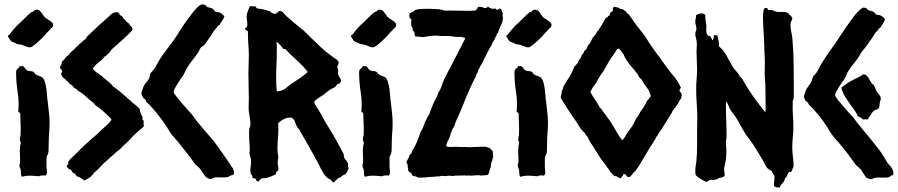

<svg xmlns="http://www.w3.org/2000/svg" viewBox="-20 -773 3952 845"><path d="M213.9 -664.1Q213.9 -655.3 208 -650.9Q202.1 -646.5 197.3 -639.6Q187.5 -630.9 180.2 -621.6Q172.9 -612.3 163.1 -603.5Q159.2 -599.6 152.3 -593.3Q145.5 -586.9 138.2 -580.6Q130.9 -574.2 123.5 -569.3Q116.2 -564.5 111.3 -564.5Q103.5 -564.5 91.3 -569.8Q79.1 -575.2 70.3 -577.1Q63.5 -578.1 58.1 -578.6Q52.7 -579.1 47.9 -584Q30.3 -587.9 25.4 -596.2Q20.5 -604.5 14.6 -613.3Q14.6 -617.2 17.6 -618.2Q20.5 -619.1 22.5 -622.1Q32.2 -634.8 39.1 -643.1Q45.9 -651.4 54.7 -660.2Q71.3 -674.8 86.4 -690.4Q101.6 -706.1 118.2 -719.7Q126 -720.7 129.9 -725.6Q133.8 -730.5 141.6 -730.5Q149.4 -730.5 154.8 -725.6Q160.2 -720.7 164.6 -714.4Q168.9 -708 173.3 -701.7Q177.7 -695.3 183.6 -692.4Q190.4 -687.5 202.1 -679.7Q213.9 -671.9 213.9 -664.1ZM80.1 -482.4Q86.9 -478.5 90.3 -472.2Q93.8 -465.8 100.6 -462.9Q106.4 -460 113.3 -460Q120.1 -460 125 -458Q128.9 -456.1 130.9 -453.1Q132.8 -450.2 134.8 -447.3Q140.6 -442.4 152.8 -438.5Q165 -434.6 168.9 -429.7Q175.8 -420.9 179.2 -407.2Q182.6 -393.6 184.6 -378.4Q186.5 -363.3 187.5 -348.1Q188.5 -333 190.4 -322.3Q192.4 -299.8 195.3 -277.8Q198.2 -255.9 198.2 -233.4Q198.2 -210.9 196.3 -187.5Q194.3 -164.1 194.3 -141.6Q194.3 -129.9 193.8 -112.3Q193.4 -94.7 185.5 -85Q184.6 -81.1 184.6 -71.3V-40Q184.6 -34.2 185.5 -28.3Q186.5 -22.5 186.5 -15.6Q186.5 -4.9 180.7 0Q177.7 -1 174.3 -1Q170.9 -1 168 -1Q157.2 -1 152.3 2.9Q141.6 2 131.8 1Q122.1 0 111.3 0Q94.7 0 75.2 4.9Q71.3 -4.9 71.8 -15.6Q72.3 -26.4 67.4 -35.2Q66.4 -38.1 65.9 -40.5Q65.4 -43 65.4 -45.9Q68.4 -57.6 68.4 -62Q68.4 -66.4 68.4 -71.3Q68.4 -85 67.4 -99.1Q66.4 -113.3 68.4 -127Q68.4 -131.8 69.8 -135.7Q71.3 -139.6 71.3 -144.5Q71.3 -149.4 69.3 -151.4Q67.4 -153.3 67.4 -156.2Q67.4 -159.2 67.9 -166Q68.4 -172.9 70.3 -174.8Q70.3 -182.6 70.8 -189.9Q71.3 -197.3 71.3 -204.1Q71.3 -219.7 70.3 -235.4Q69.3 -251 69.3 -265.6Q69.3 -272.5 68.4 -274.4Q67.4 -276.4 66.4 -277.3Q65.4 -278.3 63.5 -278.8Q61.5 -279.3 60.5 -282.2Q64.5 -325.2 57.6 -368.2Q50.8 -411.1 50.8 -455.1Q50.8 -461.9 52.7 -465.3Q54.7 -468.8 57.6 -470.7Q60.5 -472.7 63 -475.1Q65.4 -477.5 66.4 -482.4Q74.2 -480.5 80.1 -482.4Z M499 -719.7Q501 -715.8 503.4 -714.4Q505.9 -712.9 506.8 -708Q513.7 -703.1 517.6 -700.7Q521.5 -698.2 522.5 -692.4Q531.2 -685.5 532.7 -683.6Q534.2 -681.6 535.2 -678.7Q540 -674.8 544.4 -671.9Q548.8 -668.9 550.8 -663.1Q558.6 -656.2 560.5 -652.3Q562.5 -648.4 563.5 -643.6Q559.6 -636.7 547.9 -625Q536.1 -613.3 521.5 -600.1Q506.8 -586.9 493.2 -574.7Q479.5 -562.5 471.7 -555.7Q469.7 -551.8 466.8 -548.8Q463.9 -545.9 461.9 -542Q456.1 -537.1 451.2 -531.7Q446.3 -526.4 439.5 -523.4Q429.7 -509.8 412.1 -496.6Q394.5 -483.4 388.7 -470.7Q389.6 -467.8 393.1 -464.8Q396.5 -461.9 398.4 -460Q406.2 -452.1 417 -445.8Q427.7 -439.5 435.5 -431.6Q443.4 -424.8 451.2 -418.5Q459 -412.1 466.8 -405.3Q470.7 -401.4 476.6 -393.6Q486.3 -385.7 495.6 -379.4Q504.9 -373 513.7 -365.2Q532.2 -349.6 549.8 -333.5Q567.4 -317.4 586.9 -301.8L594.7 -293Q594.7 -285.2 599.1 -274.9Q603.5 -264.6 607.4 -257.8Q605.5 -248 607.9 -245.6Q610.4 -243.2 612.3 -241.2Q611.3 -222.7 613.3 -216.8Q596.7 -202.1 582.5 -189.9Q568.4 -177.7 557.6 -166Q548.8 -155.3 539.6 -147Q530.3 -138.7 519.5 -128.9Q513.7 -121.1 509.8 -118.2Q502.9 -111.3 496.1 -107.4Q484.4 -96.7 473.1 -86.9Q461.9 -77.1 451.2 -67.4Q443.4 -60.5 436.5 -54.2Q429.7 -47.9 422.9 -40Q417 -34.2 409.7 -26.4Q402.3 -18.6 394.5 -13.7Q391.6 -7.8 386.7 -3.4Q381.8 1 377.9 5.9Q371.1 9.8 365.2 13.7Q359.4 17.6 351.6 21.5Q343.8 15.6 336.4 10.7Q329.1 5.9 320.3 3.9Q314.5 -1 311.5 -5.9Q308.6 -10.7 300.8 -12.7Q298.8 -15.6 296.4 -19Q293.9 -22.5 292 -26.4Q280.3 -27.3 273.4 -41Q275.4 -46.9 278.8 -49.8Q282.2 -52.7 280.3 -60.5Q286.1 -70.3 294.4 -77.6Q302.7 -85 310.5 -92.8Q319.3 -100.6 326.7 -108.9Q334 -117.2 342.8 -125Q347.7 -129.9 352.5 -134.3Q357.4 -138.7 363.3 -143.6Q374 -154.3 385.3 -163.6Q396.5 -172.9 408.2 -183.6Q423.8 -199.2 440.4 -213.4Q457 -227.5 470.7 -245.1Q469.7 -249 467.8 -250.5Q465.8 -252 464.8 -254.9Q449.2 -269.5 434.1 -283.7Q418.9 -297.9 401.4 -308.6Q395.5 -314.5 393.6 -318.4Q376 -331.1 359.9 -346.7Q343.8 -362.3 324.2 -373Q320.3 -377.9 314.9 -381.3Q309.6 -384.8 304.7 -387.7Q301.8 -392.6 298.3 -396Q294.9 -399.4 290 -401.4Q282.2 -408.2 279.8 -412.6Q277.3 -417 271.5 -418Q269.5 -422.9 265.1 -425.8Q260.7 -428.7 255.9 -432.6Q253.9 -438.5 250 -442.4Q249 -450.2 251 -453.6Q252.9 -457 253.9 -459Q252.9 -464.8 248.5 -467.8Q244.1 -470.7 244.1 -477.5Q244.1 -481.4 246.6 -482.9Q249 -484.4 250 -487.3L252.9 -502Q260.7 -507.8 266.1 -516.1Q271.5 -524.4 280.3 -529.3Q290 -543.9 304.7 -553.7Q309.6 -561.5 316.9 -566.4Q324.2 -571.3 329.1 -579.1Q336.9 -584 342.3 -589.8Q347.7 -595.7 355.5 -600.6Q357.4 -604.5 359.9 -606.9Q362.3 -609.4 363.3 -612.3Q389.6 -637.7 409.7 -656.2Q429.7 -674.8 451.2 -693.4Q457 -698.2 462.9 -704.1Q468.8 -710 475.6 -714.8Q477.5 -716.8 480.5 -716.8Q483.4 -716.8 486.3 -718.8Q498 -718.8 499 -719.7Z M827.1 -266.6Q829.1 -261.7 841.8 -245.6Q854.5 -229.5 870.6 -210.4Q886.7 -191.4 902.3 -173.8Q918 -156.2 923.8 -148.4Q942.4 -121.1 961.9 -94.7Q981.4 -68.4 999 -40Q1003.9 -35.2 1006.8 -27.8Q1009.8 -20.5 1009.8 -12.7Q1009.8 -3.9 1005.4 -3.4Q1001 -2.9 996.1 -1Q986.3 5.9 978.5 6.8Q970.7 7.8 965.8 7.8Q955.1 7.8 942.4 7.3Q929.7 6.8 920.9 8.8Q918 9.8 914.1 12.2Q910.2 14.6 908.2 14.6Q900.4 14.6 897 12.2Q893.6 9.8 887.7 7.8Q879.9 -1 873.5 -10.7Q867.2 -20.5 860.4 -30.3Q854.5 -37.1 847.7 -42.5Q840.8 -47.9 835 -55.7Q819.3 -78.1 803.2 -98.6Q787.1 -119.1 770.5 -139.6Q762.7 -150.4 753.4 -160.2Q744.1 -169.9 736.3 -179.7Q728.5 -190.4 721.7 -202.1Q714.8 -213.9 707 -224.6Q701.2 -234.4 690.4 -248.5Q679.7 -262.7 668 -277.3Q656.2 -292 644 -305.2Q631.8 -318.4 623 -325.2Q623 -332 619.1 -335Q615.2 -337.9 610.4 -341.8Q608.4 -346.7 605.5 -351.1Q602.5 -355.5 602.5 -361.3Q602.5 -365.2 603.5 -368.2Q604.5 -371.1 605.5 -374Q607.4 -377.9 607.9 -381.3Q608.4 -384.8 610.4 -388.7Q615.2 -401.4 624.5 -411.1Q633.8 -420.9 638.7 -433.6Q639.6 -437.5 639.6 -440.9Q639.6 -444.3 641.6 -448.2Q644.5 -454.1 650.4 -460Q656.2 -465.8 661.1 -472.7Q666 -481.4 670.9 -490.2Q675.8 -499 680.7 -507.8Q694.3 -530.3 710.9 -551.3Q727.5 -572.3 742.2 -592.8Q755.9 -612.3 767.6 -631.3Q779.3 -650.4 793 -669.9Q799.8 -679.7 808.6 -691.9Q817.4 -704.1 826.7 -715.8Q835.9 -727.5 845.7 -737.8Q855.5 -748 865.2 -752.9Q881.8 -754.9 886.7 -747.6Q891.6 -740.2 900.4 -740.2Q914.1 -737.3 918.9 -731.4Q923.8 -725.6 928.7 -720.7Q941.4 -720.7 950.2 -715.8Q959 -710.9 967.8 -701.2Q963.9 -690.4 957.5 -681.6Q951.2 -672.9 946.3 -663.1Q938.5 -660.2 935.1 -653.3Q931.6 -646.5 924.8 -641.6Q914.1 -625 903.3 -608.9Q892.6 -592.8 881.8 -578.1Q877 -572.3 870.6 -568.8Q864.3 -565.4 860.4 -558.6Q858.4 -555.7 857.4 -552.2Q856.4 -548.8 854.5 -545.9Q842.8 -527.3 828.1 -509.8Q813.5 -492.2 802.7 -472.7Q797.9 -465.8 794.9 -458.5Q792 -451.2 788.1 -444.3Q784.2 -438.5 776.9 -427.7Q769.5 -417 762.2 -405.8Q754.9 -394.5 749.5 -384.3Q744.1 -374 744.1 -367.2Q745.1 -362.3 756.8 -347.7Q768.6 -333 782.7 -316.4Q796.9 -299.8 810.1 -285.2Q823.2 -270.5 827.1 -266.6Z M1493.2 -93.8Q1492.2 -79.1 1499.5 -71.8Q1506.8 -64.5 1511.7 -53.7Q1509.8 -40 1514.6 -32.2Q1511.7 -26.4 1508.8 -19Q1505.9 -11.7 1500 -6.8Q1484.4 0 1481.4 4.9Q1478.5 9.8 1469.7 9.8Q1464.8 14.6 1459 20Q1453.1 25.4 1448.2 30.3Q1443.4 28.3 1441.4 25.4Q1439.5 22.5 1435.5 17.6Q1425.8 14.6 1418 7.3Q1410.2 0 1404.3 -9.3Q1398.4 -18.6 1393.1 -28.8Q1387.7 -39.1 1383.8 -47.9Q1370.1 -73.2 1356 -99.1Q1341.8 -125 1327.1 -150.4Q1319.3 -163.1 1312 -176.3Q1304.7 -189.5 1296.9 -203.1Q1294.9 -205.1 1293 -207.5Q1291 -210 1289.1 -212.9Q1282.2 -222.7 1278.8 -234.9Q1275.4 -247.1 1264.6 -254.9Q1246.1 -256.8 1231 -249.5Q1215.8 -242.2 1204.1 -230.5Q1205.1 -223.6 1205.1 -217.8Q1205.1 -211.9 1205.1 -206.1Q1205.1 -183.6 1203.1 -163.1Q1201.2 -142.6 1201.2 -120.1Q1201.2 -110.4 1202.1 -100.1Q1203.1 -89.8 1205.1 -80.1Q1202.1 -69.3 1202.1 -56.6Q1202.1 -49.8 1203.6 -43.9Q1205.1 -38.1 1205.1 -31.2Q1205.1 -21.5 1198.7 -18.1Q1192.4 -14.6 1194.3 -5.9Q1182.6 -1 1171.9 3.9Q1161.1 8.8 1149.4 10.7Q1144.5 11.7 1139.6 11.2Q1134.8 10.7 1130.9 12.7Q1126 14.6 1123 20Q1120.1 25.4 1115.2 25.4Q1109.4 25.4 1108.4 21Q1107.4 16.6 1104.5 13.7Q1099.6 11.7 1096.7 11.7Q1093.8 11.7 1090.8 8.8Q1091.8 0 1086.9 -4.4Q1082 -8.8 1082 -22.5Q1082 -33.2 1083.5 -43Q1085 -52.7 1085 -63.5Q1085 -72.3 1082.5 -79.6Q1080.1 -86.9 1078.1 -95.7Q1077.1 -99.6 1078.1 -103.5Q1079.1 -107.4 1079.1 -111.3Q1079.1 -128.9 1077.6 -147Q1076.2 -165 1076.2 -182.6Q1076.2 -189.5 1076.2 -195.3Q1076.2 -201.2 1077.1 -207Q1079.1 -212.9 1080.6 -216.8Q1082 -220.7 1082 -226.6Q1082 -245.1 1078.1 -263.2Q1074.2 -281.2 1074.2 -298.8Q1074.2 -308.6 1074.7 -318.8Q1075.2 -329.1 1075.2 -338.9Q1075.2 -367.2 1074.2 -394.5Q1073.2 -421.9 1073.2 -449.2Q1073.2 -468.8 1074.2 -487.8Q1075.2 -506.8 1075.2 -526.4Q1075.2 -550.8 1073.2 -574.7Q1071.3 -598.6 1071.3 -624Q1071.3 -632.8 1070.3 -635.7Q1069.3 -638.7 1067.4 -639.2Q1065.4 -639.6 1063 -640.1Q1060.5 -640.6 1058.6 -643.6Q1058.6 -649.4 1063.5 -651.9Q1068.4 -654.3 1068.4 -668Q1068.4 -675.8 1066.9 -683.6Q1065.4 -691.4 1065.4 -699.2Q1065.4 -710.9 1070.3 -722.7Q1075.2 -734.4 1079.1 -745.1Q1090.8 -746.1 1095.2 -745.1Q1099.6 -744.1 1104.5 -746.1Q1107.4 -735.4 1117.2 -734.9Q1127 -734.4 1134.8 -732.4Q1143.6 -731.4 1151.9 -728Q1160.2 -724.6 1168 -724.6Q1169.9 -718.8 1176.3 -716.3Q1182.6 -713.9 1189.5 -711.9Q1197.3 -712.9 1201.7 -718.8Q1206.1 -724.6 1213.9 -724.6Q1219.7 -724.6 1227.5 -716.3Q1235.4 -708 1239.3 -703.1Q1243.2 -700.2 1253.9 -690.4Q1264.6 -680.7 1277.3 -670.4Q1290 -660.2 1300.8 -650.9Q1311.5 -641.6 1314.5 -640.6Q1354.5 -600.6 1389.2 -567.9Q1423.8 -535.2 1464.8 -508.8Q1465.8 -505.9 1467.3 -503.9Q1468.8 -502 1470.7 -499Q1470.7 -491.2 1467.8 -487.3Q1464.8 -483.4 1464.8 -477.5Q1464.8 -474.6 1466.3 -471.7Q1467.8 -468.8 1467.8 -465.8Q1468.8 -461.9 1468.3 -458.5Q1467.8 -455.1 1467.8 -451.2Q1467.8 -441.4 1474.1 -433.6Q1480.5 -425.8 1480.5 -416Q1478.5 -407.2 1472.7 -405.3Q1466.8 -403.3 1462.9 -400.4Q1460.9 -398.4 1459.5 -395.5Q1458 -392.6 1456.1 -390.6Q1434.6 -380.9 1424.8 -372.6Q1415 -364.3 1404.3 -356.4Q1401.4 -354.5 1394.5 -350.1Q1387.7 -345.7 1380.9 -341.3Q1374 -336.9 1368.7 -332Q1363.3 -327.1 1363.3 -324.2Q1363.3 -317.4 1371.6 -305.2Q1379.9 -293 1383.8 -286.1Q1394.5 -268.6 1403.3 -251.5Q1412.1 -234.4 1422.9 -217.8Q1442.4 -187.5 1459.5 -156.2Q1476.6 -125 1493.2 -93.8ZM1334 -457Q1311.5 -485.4 1285.6 -508.3Q1259.8 -531.2 1236.3 -556.6L1225.6 -558.6Q1219.7 -568.4 1212.4 -575.7Q1205.1 -583 1197.3 -590.8Q1198.2 -580.1 1198.2 -570.3Q1198.2 -560.5 1198.2 -549.8Q1198.2 -518.6 1196.8 -488.8Q1195.3 -459 1195.3 -428.7Q1195.3 -398.4 1198.2 -371.1Q1218.8 -371.1 1235.4 -382.8Q1242.2 -387.7 1248 -393.1Q1253.9 -398.4 1260.7 -403.3Q1268.6 -408.2 1278.8 -415Q1289.1 -421.9 1299.3 -428.7Q1309.6 -435.5 1318.8 -442.9Q1328.1 -450.2 1334 -457Z M1723.6 -664.1Q1723.6 -655.3 1717.8 -650.9Q1711.9 -646.5 1707 -639.6Q1697.3 -630.9 1689.9 -621.6Q1682.6 -612.3 1672.9 -603.5Q1668.9 -599.6 1662.1 -593.3Q1655.3 -586.9 1647.9 -580.6Q1640.6 -574.2 1633.3 -569.3Q1626 -564.5 1621.1 -564.5Q1613.3 -564.5 1601.1 -569.8Q1588.9 -575.2 1580.1 -577.1Q1573.2 -578.1 1567.9 -578.6Q1562.5 -579.1 1557.6 -584Q1540 -587.9 1535.2 -596.2Q1530.3 -604.5 1524.4 -613.3Q1524.4 -617.2 1527.3 -618.2Q1530.3 -619.1 1532.2 -622.1Q1542 -634.8 1548.8 -643.1Q1555.7 -651.4 1564.5 -660.2Q1581.1 -674.8 1596.2 -690.4Q1611.3 -706.1 1627.9 -719.7Q1635.7 -720.7 1639.6 -725.6Q1643.6 -730.5 1651.4 -730.5Q1659.2 -730.5 1664.6 -725.6Q1669.9 -720.7 1674.3 -714.4Q1678.7 -708 1683.1 -701.7Q1687.5 -695.3 1693.4 -692.4Q1700.2 -687.5 1711.9 -679.7Q1723.6 -671.9 1723.6 -664.1ZM1589.8 -482.4Q1596.7 -478.5 1600.1 -472.2Q1603.5 -465.8 1610.4 -462.9Q1616.2 -460 1623 -460Q1629.9 -460 1634.8 -458Q1638.7 -456.1 1640.6 -453.1Q1642.6 -450.2 1644.5 -447.3Q1650.4 -442.4 1662.6 -438.5Q1674.8 -434.6 1678.7 -429.7Q1685.5 -420.9 1689 -407.2Q1692.4 -393.6 1694.3 -378.4Q1696.3 -363.3 1697.3 -348.1Q1698.2 -333 1700.2 -322.3Q1702.1 -299.8 1705.1 -277.8Q1708 -255.9 1708 -233.4Q1708 -210.9 1706.1 -187.5Q1704.1 -164.1 1704.1 -141.6Q1704.1 -129.9 1703.6 -112.3Q1703.1 -94.7 1695.3 -85Q1694.3 -81.1 1694.3 -71.3V-40Q1694.3 -34.2 1695.3 -28.3Q1696.3 -22.5 1696.3 -15.6Q1696.3 -4.9 1690.4 0Q1687.5 -1 1684.1 -1Q1680.7 -1 1677.7 -1Q1667 -1 1662.1 2.9Q1651.4 2 1641.6 1Q1631.8 0 1621.1 0Q1604.5 0 1585 4.9Q1581.1 -4.9 1581.5 -15.6Q1582 -26.4 1577.1 -35.2Q1576.2 -38.1 1575.7 -40.5Q1575.2 -43 1575.2 -45.9Q1578.1 -57.6 1578.1 -62Q1578.1 -66.4 1578.1 -71.3Q1578.1 -85 1577.1 -99.1Q1576.2 -113.3 1578.1 -127Q1578.1 -131.8 1579.6 -135.7Q1581.1 -139.6 1581.1 -144.5Q1581.1 -149.4 1579.1 -151.4Q1577.1 -153.3 1577.1 -156.2Q1577.1 -159.2 1577.6 -166Q1578.1 -172.9 1580.1 -174.8Q1580.1 -182.6 1580.6 -189.9Q1581.1 -197.3 1581.1 -204.1Q1581.1 -219.7 1580.1 -235.4Q1579.1 -251 1579.1 -265.6Q1579.1 -272.5 1578.1 -274.4Q1577.1 -276.4 1576.2 -277.3Q1575.2 -278.3 1573.2 -278.8Q1571.3 -279.3 1570.3 -282.2Q1574.2 -325.2 1567.4 -368.2Q1560.5 -411.1 1560.5 -455.1Q1560.5 -461.9 1562.5 -465.3Q1564.5 -468.8 1567.4 -470.7Q1570.3 -472.7 1572.8 -475.1Q1575.2 -477.5 1576.2 -482.4Q1584 -480.5 1589.8 -482.4Z M2127 -745.1Q2127.9 -742.2 2136.2 -738.3Q2144.5 -734.4 2146.5 -734.4Q2160.2 -736.3 2162.6 -733.9Q2165 -731.4 2168 -728.5Q2171.9 -730.5 2174.3 -732.9Q2176.8 -735.4 2181.6 -735.4Q2186.5 -732.4 2188 -727.1Q2189.5 -721.7 2192.4 -716.8Q2191.4 -704.1 2192.4 -700.7Q2193.4 -697.3 2193.4 -693.4Q2193.4 -678.7 2184.6 -661.6Q2175.8 -644.5 2171.9 -629.9Q2167 -625 2165.5 -619.1Q2164.1 -613.3 2160.2 -608.4Q2157.2 -598.6 2151.4 -591.3Q2145.5 -584 2143.6 -574.2Q2142.6 -573.2 2139.2 -567.4Q2135.7 -561.5 2131.8 -554.7Q2127.9 -547.9 2124.5 -541Q2121.1 -534.2 2120.1 -532.2Q2117.2 -527.3 2115.7 -522.9Q2114.3 -518.6 2111.3 -514.6Q2109.4 -508.8 2105 -500.5Q2100.6 -492.2 2095.2 -483.4Q2089.8 -474.6 2085.9 -466.3Q2082 -458 2082 -454.1Q2075.2 -446.3 2074.2 -436.5Q2047.9 -386.7 2027.3 -334.5Q2006.8 -282.2 1983.4 -231.4Q1981.4 -222.7 1981 -220.7Q1980.5 -218.8 1978.5 -217.8Q1975.6 -210.9 1971.7 -204.6Q1967.8 -198.2 1965.8 -191.4Q1961.9 -180.7 1959.5 -171.4Q1957 -162.1 1950.2 -152.3Q1949.2 -146.5 1946.3 -141.1Q1943.4 -135.7 1944.3 -129.9Q1947.3 -127 1953.6 -126.5Q1960 -126 1963.9 -126Q1969.7 -126 1975.6 -126.5Q1981.4 -127 1987.3 -127Q1993.2 -127 1998 -126.5Q2002.9 -126 2007.8 -126H2032.2Q2036.1 -126 2039.6 -125.5Q2043 -125 2045.9 -125Q2056.6 -125 2068.8 -126Q2081.1 -127 2092.8 -127Q2099.6 -127 2107.4 -127.4Q2115.2 -127.9 2123 -126Q2126 -125 2127.4 -123Q2128.9 -121.1 2133.8 -123Q2142.6 -114.3 2144.5 -112.3Q2146.5 -110.4 2148.4 -108.4Q2148.4 -104.5 2148.9 -102.1Q2149.4 -99.6 2149.4 -96.7Q2149.4 -85.9 2151.4 -82Q2145.5 -73.2 2147.5 -69.3L2142.6 -58.6Q2142.6 -53.7 2140.6 -48.3Q2138.7 -43 2140.6 -38.1Q2135.7 -30.3 2134.3 -21Q2132.8 -11.7 2127.9 -3.9Q2120.1 -1 2112.3 -1.5Q2104.5 -2 2096.7 0Q2091.8 -2 2083 -2Q2075.2 -2 2067.9 -1Q2060.5 0 2052.7 0Q2049.8 0 2046.9 -0.5Q2043.9 -1 2041 -1Q2030.3 1 2029.8 0Q2029.3 -1 2027.3 -1Q2016.6 -1 2005.9 -0.5Q1995.1 0 1984.4 0Q1980.5 0 1977.5 1Q1974.6 2 1971.7 2Q1968.8 2 1965.8 1Q1962.9 0 1960 0Q1955.1 0 1949.2 1Q1943.4 2 1937.5 2Q1934.6 2 1931.6 1.5Q1928.7 1 1925.8 1Q1920.9 1 1916 2.9Q1911.1 4.9 1905.3 2.9L1891.6 4.9Q1876 4.9 1860.8 6.8Q1845.7 8.8 1830.1 8.8Q1821.3 8.8 1818.4 7.8Q1813.5 3.9 1806.6 2.9Q1799.8 2 1793.9 -1Q1793 -8.8 1787.1 -12.7Q1781.2 -16.6 1776.4 -21.5Q1777.3 -33.2 1774.4 -36.1Q1775.4 -51.8 1768.6 -56.6Q1769.5 -65.4 1775.4 -73.2Q1781.2 -81.1 1782.2 -89.8Q1790 -97.7 1792 -101.6Q1793.9 -105.5 1793.9 -110.4Q1799.8 -117.2 1805.2 -127.4Q1810.5 -137.7 1815.4 -149.4Q1820.3 -161.1 1824.2 -172.4Q1828.1 -183.6 1831.1 -192.4Q1838.9 -203.1 1842.8 -214.8Q1846.7 -226.6 1851.6 -238.3Q1859.4 -252 1861.8 -258.3Q1864.3 -264.6 1869.1 -269.5Q1870.1 -273.4 1874.5 -284.7Q1878.9 -295.9 1883.8 -308.6Q1888.7 -321.3 1894 -331.5Q1899.4 -341.8 1901.4 -344.7Q1902.3 -349.6 1905.3 -354.5Q1908.2 -359.4 1908.2 -364.3Q1918 -377 1923.8 -395.5Q1929.7 -414.1 1936.5 -427.7Q1943.4 -442.4 1951.2 -456.5Q1959 -470.7 1966.8 -485.4Q1997.1 -543.9 2027.3 -603.5Q2025.4 -608.4 2019 -608.4Q2012.7 -608.4 2008.8 -611.3Q2001 -609.4 1994.1 -610.4Q1987.3 -611.3 1979.5 -611.3Q1960.9 -615.2 1948.7 -614.7Q1936.5 -614.3 1924.8 -614.3Q1918.9 -614.3 1912.6 -615.2Q1906.2 -616.2 1900.4 -616.2Q1885.7 -616.2 1870.6 -614.3Q1855.5 -612.3 1841.8 -609.4Q1833 -611.3 1823.7 -611.3Q1814.5 -611.3 1806.6 -613.3Q1802.7 -627.9 1804.7 -629.9Q1802.7 -632.8 1800.3 -635.3Q1797.9 -637.7 1795.9 -640.6Q1796.9 -649.4 1794.4 -651.9Q1792 -654.3 1790 -659.2Q1790 -666 1789.6 -672.4Q1789.1 -678.7 1791 -685.5Q1789.1 -689.5 1786.1 -691.9Q1783.2 -694.3 1781.2 -697.3Q1782.2 -702.1 1781.7 -705.6Q1781.2 -709 1782.2 -712.9Q1788.1 -717.8 1794.9 -720.2Q1801.8 -722.7 1805.7 -728.5Q1818.4 -732.4 1831.5 -733.4Q1844.7 -734.4 1857.4 -734.4Q1871.1 -734.4 1883.3 -733.9Q1895.5 -733.4 1907.2 -732.4Q1916 -732.4 1923.3 -730Q1930.7 -727.5 1938.5 -726.6Q1943.4 -725.6 1948.2 -726.1Q1953.1 -726.6 1958 -726.6Q1974.6 -726.6 1991.7 -726.1Q2008.8 -725.6 2025.4 -725.6Q2039.1 -725.6 2050.8 -725.6Q2062.5 -725.6 2074.2 -727.5Q2078.1 -731.4 2080.1 -735.4Q2082 -739.3 2084 -743.2Q2092.8 -743.2 2095.7 -742.7Q2098.6 -742.2 2100.6 -742.2L2112.3 -737.3Q2116.2 -737.3 2121.1 -738.8Q2126 -740.2 2127 -745.1Z M2407.2 -664.1Q2407.2 -655.3 2401.4 -650.9Q2395.5 -646.5 2390.6 -639.6Q2380.9 -630.9 2373.5 -621.6Q2366.2 -612.3 2356.4 -603.5Q2352.5 -599.6 2345.7 -593.3Q2338.9 -586.9 2331.5 -580.6Q2324.2 -574.2 2316.9 -569.3Q2309.6 -564.5 2304.7 -564.5Q2296.9 -564.5 2284.7 -569.8Q2272.5 -575.2 2263.7 -577.1Q2256.8 -578.1 2251.5 -578.6Q2246.1 -579.1 2241.2 -584Q2223.6 -587.9 2218.8 -596.2Q2213.9 -604.5 2208 -613.3Q2208 -617.2 2210.9 -618.2Q2213.9 -619.1 2215.8 -622.1Q2225.6 -634.8 2232.4 -643.1Q2239.3 -651.4 2248 -660.2Q2264.6 -674.8 2279.8 -690.4Q2294.9 -706.1 2311.5 -719.7Q2319.3 -720.7 2323.2 -725.6Q2327.1 -730.5 2335 -730.5Q2342.8 -730.5 2348.1 -725.6Q2353.5 -720.7 2357.9 -714.4Q2362.3 -708 2366.7 -701.7Q2371.1 -695.3 2377 -692.4Q2383.8 -687.5 2395.5 -679.7Q2407.2 -671.9 2407.2 -664.1ZM2273.4 -482.4Q2280.3 -478.5 2283.7 -472.2Q2287.1 -465.8 2293.9 -462.9Q2299.8 -460 2306.6 -460Q2313.5 -460 2318.4 -458Q2322.3 -456.1 2324.2 -453.1Q2326.2 -450.2 2328.1 -447.3Q2334 -442.4 2346.2 -438.5Q2358.4 -434.6 2362.3 -429.7Q2369.1 -420.9 2372.6 -407.2Q2376 -393.6 2377.9 -378.4Q2379.9 -363.3 2380.9 -348.1Q2381.8 -333 2383.8 -322.3Q2385.7 -299.8 2388.7 -277.8Q2391.6 -255.9 2391.6 -233.4Q2391.6 -210.9 2389.6 -187.5Q2387.7 -164.1 2387.7 -141.6Q2387.7 -129.9 2387.2 -112.3Q2386.7 -94.7 2378.9 -85Q2377.9 -81.1 2377.9 -71.3V-40Q2377.9 -34.2 2378.9 -28.3Q2379.9 -22.5 2379.9 -15.6Q2379.9 -4.9 2374 0Q2371.1 -1 2367.7 -1Q2364.3 -1 2361.3 -1Q2350.6 -1 2345.7 2.9Q2335 2 2325.2 1Q2315.4 0 2304.7 0Q2288.1 0 2268.6 4.9Q2264.6 -4.9 2265.1 -15.6Q2265.6 -26.4 2260.7 -35.2Q2259.8 -38.1 2259.3 -40.5Q2258.8 -43 2258.8 -45.9Q2261.7 -57.6 2261.7 -62Q2261.7 -66.4 2261.7 -71.3Q2261.7 -85 2260.7 -99.1Q2259.8 -113.3 2261.7 -127Q2261.7 -131.8 2263.2 -135.7Q2264.6 -139.6 2264.6 -144.5Q2264.6 -149.4 2262.7 -151.4Q2260.7 -153.3 2260.7 -156.2Q2260.7 -159.2 2261.2 -166Q2261.7 -172.9 2263.7 -174.8Q2263.7 -182.6 2264.2 -189.9Q2264.6 -197.3 2264.6 -204.1Q2264.6 -219.7 2263.7 -235.4Q2262.7 -251 2262.7 -265.6Q2262.7 -272.5 2261.7 -274.4Q2260.7 -276.4 2259.8 -277.3Q2258.8 -278.3 2256.8 -278.8Q2254.9 -279.3 2253.9 -282.2Q2257.8 -325.2 2251 -368.2Q2244.1 -411.1 2244.1 -455.1Q2244.1 -461.9 2246.1 -465.3Q2248 -468.8 2251 -470.7Q2253.9 -472.7 2256.3 -475.1Q2258.8 -477.5 2259.8 -482.4Q2267.6 -480.5 2273.4 -482.4Z M2976.6 -387.7Q2974.6 -383.8 2972.7 -380.4Q2970.7 -377 2969.7 -373Q2973.6 -369.1 2977.1 -364.7Q2980.5 -360.4 2980.5 -355.5Q2980.5 -351.6 2979 -348.1Q2977.5 -344.7 2978.5 -341.8Q2974.6 -335 2970.2 -329.1Q2965.8 -323.2 2963.9 -316.4Q2960 -312.5 2957.5 -308.6Q2955.1 -304.7 2953.1 -300.8Q2948.2 -298.8 2946.8 -294.4Q2945.3 -290 2941.4 -287.1Q2940.4 -283.2 2931.6 -268.6Q2922.9 -253.9 2912.1 -237.3Q2901.4 -220.7 2891.6 -205.1Q2881.8 -189.5 2877.9 -184.6Q2876 -179.7 2873.5 -176.8Q2871.1 -173.8 2868.2 -169.9Q2866.2 -167 2865.2 -163.6Q2864.3 -160.2 2862.3 -158.2Q2860.4 -154.3 2857.9 -151.4Q2855.5 -148.4 2853.5 -143.6Q2843.8 -130.9 2834 -113.3Q2824.2 -95.7 2815.4 -82Q2810.5 -74.2 2806.2 -66.4Q2801.8 -58.6 2796.9 -50.8Q2792 -43 2787.1 -36.1Q2782.2 -29.3 2777.3 -21.5Q2769.5 -15.6 2763.7 -7.3Q2757.8 1 2750 6.8Q2737.3 6.8 2734.4 -4.9Q2721.7 -7.8 2721.7 -4.9Q2721.7 -2 2721.7 0Q2717.8 2 2716.3 5.9Q2714.8 9.8 2710.9 11.7Q2703.1 9.8 2697.8 5.4Q2692.4 1 2682.6 2Q2678.7 -3.9 2673.8 -8.3Q2668.9 -12.7 2665 -17.6Q2663.1 -23.4 2659.7 -27.3Q2656.2 -31.2 2653.3 -35.2Q2650.4 -40 2647.5 -43.9Q2644.5 -47.9 2641.6 -51.8Q2634.8 -60.5 2628.4 -68.8Q2622.1 -77.1 2617.2 -85.9Q2609.4 -97.7 2602.1 -109.9Q2594.7 -122.1 2586.9 -133.8Q2583 -139.6 2579.1 -145.5Q2575.2 -151.4 2572.3 -157.2Q2570.3 -162.1 2566.9 -168.9Q2563.5 -175.8 2558.6 -177.7Q2556.6 -185.5 2551.8 -189.5Q2546.9 -193.4 2542 -199.2Q2535.2 -207 2529.3 -216.3Q2523.4 -225.6 2517.6 -235.4Q2498 -262.7 2481 -289.1Q2463.9 -315.4 2447.3 -343.8Q2452.1 -359.4 2452.1 -367.2Q2452.1 -375 2457 -379.9Q2457 -383.8 2459 -391.6Q2471.7 -413.1 2483.4 -430.7Q2494.1 -447.3 2498.5 -458Q2502.9 -468.8 2507.8 -480.5Q2512.7 -483.4 2515.6 -487.8Q2518.6 -492.2 2523.4 -496.1Q2525.4 -506.8 2532.2 -514.2Q2539.1 -521.5 2541 -532.2Q2549.8 -539.1 2550.8 -547.9Q2563.5 -556.6 2566.4 -571.3Q2574.2 -579.1 2579.6 -588.9Q2585 -598.6 2589.8 -609.4Q2601.6 -619.1 2608.4 -634.8Q2614.3 -638.7 2617.2 -645.5Q2620.1 -652.3 2625 -657.2Q2632.8 -669.9 2637.2 -678.2Q2641.6 -686.5 2646.5 -695.3Q2653.3 -695.3 2655.3 -700.2Q2657.2 -705.1 2663.1 -704.1Q2663.1 -712.9 2668 -719.7Q2669.9 -720.7 2673.8 -722.2Q2677.7 -723.6 2677.7 -725.6Q2675.8 -737.3 2678.7 -739.3Q2681.6 -741.2 2683.6 -743.2Q2694.3 -741.2 2698.2 -740.2Q2702.1 -739.3 2710.9 -733.4Q2720.7 -733.4 2724.6 -729.5Q2728.5 -725.6 2733.4 -723.6Q2737.3 -719.7 2739.7 -715.8Q2742.2 -711.9 2747.1 -710Q2754.9 -699.2 2763.7 -686.5Q2772.5 -673.8 2780.3 -663.1Q2791 -648.4 2802.2 -635.3Q2813.5 -622.1 2823.2 -606.4Q2826.2 -601.6 2834 -589.4Q2841.8 -577.1 2851.6 -563.5Q2861.3 -549.8 2869.1 -538.6Q2877 -527.3 2879.9 -525.4Q2882.8 -520.5 2892.6 -506.8Q2902.3 -493.2 2913.6 -478Q2924.8 -462.9 2935.5 -449.2Q2946.3 -435.5 2950.2 -431.6Q2960.9 -417 2966.3 -407.7Q2971.7 -398.4 2976.6 -387.7ZM2752.9 -204.1Q2763.7 -218.8 2769.5 -230.5Q2775.4 -242.2 2781.2 -253.9Q2791 -265.6 2793 -270.5Q2794.9 -275.4 2797.9 -280.3Q2805.7 -292 2814 -303.7Q2822.3 -315.4 2827.1 -329.1Q2833 -333 2835.9 -338.9Q2838.9 -344.7 2844.7 -349.6Q2838.9 -370.1 2831.1 -381.3Q2823.2 -392.6 2815.4 -403.3Q2812.5 -408.2 2809.6 -413.1Q2806.6 -418 2803.7 -422.9Q2799.8 -425.8 2797.4 -428.7Q2794.9 -431.6 2792 -434.6Q2790 -439.5 2786.1 -447.3Q2782.2 -452.1 2778.3 -456.1Q2774.4 -460 2771.5 -465.8Q2767.6 -469.7 2761.7 -476.6Q2755.9 -483.4 2749.5 -491.7Q2743.2 -500 2738.3 -507.3Q2733.4 -514.6 2730.5 -519.5Q2728.5 -524.4 2727.1 -527.8Q2725.6 -531.2 2723.6 -535.2Q2718.8 -542 2713.9 -547.4Q2709 -552.7 2704.1 -559.6Q2701.2 -557.6 2698.7 -557.1Q2696.3 -556.6 2694.3 -554.7Q2687.5 -542 2679.2 -531.2Q2670.9 -520.5 2663.1 -507.8Q2656.2 -496.1 2649.4 -483.9Q2642.6 -471.7 2635.7 -460Q2630.9 -453.1 2626.5 -446.8Q2622.1 -440.4 2617.2 -432.6Q2612.3 -425.8 2608.9 -418.5Q2605.5 -411.1 2600.6 -404.3Q2592.8 -394.5 2587.9 -386.7Q2583 -378.9 2578.1 -368.2Q2581.1 -362.3 2587.4 -352.1Q2593.8 -341.8 2600.6 -331.5Q2607.4 -321.3 2612.8 -312.5Q2618.2 -303.7 2619.1 -300.8Q2627 -293.9 2631.8 -285.6Q2636.7 -277.3 2644.5 -269.5Q2648.4 -261.7 2653.3 -255.9Q2658.2 -250 2663.1 -243.2Q2668 -236.3 2675.8 -223.1Q2683.6 -210 2691.4 -196.3Q2699.2 -182.6 2707 -170.9Q2714.8 -159.2 2719.7 -156.2Q2729.5 -167 2735.8 -180.2Q2742.2 -193.4 2752.9 -204.1Z M3360.4 -728.5Q3376 -730.5 3384.3 -726.1Q3392.6 -721.7 3401.4 -720.7Q3406.2 -719.7 3411.6 -720.2Q3417 -720.7 3422.9 -720.7Q3435.5 -720.7 3442.9 -717.8Q3450.2 -714.8 3458 -705.1Q3460 -703.1 3463.4 -699.7Q3466.8 -696.3 3466.8 -693.4Q3466.8 -685.5 3462.9 -679.7Q3459 -673.8 3459 -663.1Q3459 -646.5 3462.9 -630.4Q3466.8 -614.3 3467.8 -597.7Q3472.7 -537.1 3473.1 -476.1Q3473.6 -415 3473.6 -355.5Q3473.6 -347.7 3473.1 -341.3Q3472.7 -335 3468.8 -330.1V-317.4Q3467.8 -292 3469.7 -266.1Q3471.7 -240.2 3471.7 -214.8Q3471.7 -192.4 3469.2 -169.9Q3466.8 -147.5 3466.8 -124Q3466.8 -102.5 3469.7 -82Q3472.7 -61.5 3472.7 -40Q3467.8 -31.2 3466.8 -26.4Q3465.8 -21.5 3462.9 -17.6Q3460 -15.6 3456.5 -16.6Q3453.1 -17.6 3451.2 -14.6Q3446.3 -8.8 3444.3 -1Q3442.4 6.8 3434.6 11.7Q3432.6 25.4 3424.3 32.7Q3416 40 3412.1 51.8Q3400.4 52.7 3396 50.8Q3391.6 48.8 3386.7 46.9Q3385.7 30.3 3387.2 22.9Q3388.7 15.6 3388.7 7.8Q3388.7 -2 3383.8 -6.8Q3378.9 -11.7 3377 -19.5Q3366.2 -26.4 3362.3 -28.8Q3358.4 -31.2 3355.5 -35.2Q3349.6 -43 3345.7 -51.8Q3341.8 -60.5 3336.9 -68.4Q3323.2 -90.8 3309.1 -114.3Q3294.9 -137.7 3278.3 -160.2Q3275.4 -165 3271.5 -168.9Q3267.6 -172.9 3264.6 -177.7Q3248 -204.1 3233.4 -231.4Q3218.8 -258.8 3199.2 -283.2Q3191.4 -293 3187.5 -305.2Q3183.6 -317.4 3175.8 -326.2Q3174.8 -321.3 3174.8 -315.4Q3174.8 -309.6 3174.8 -304.7Q3174.8 -271.5 3176.3 -238.8Q3177.7 -206.1 3177.7 -172.9Q3177.7 -166 3176.3 -160.6Q3174.8 -155.3 3174.8 -148.4Q3174.8 -138.7 3175.8 -129.9Q3176.8 -121.1 3176.8 -112.3Q3176.8 -101.6 3176.3 -91.8Q3175.8 -82 3174.8 -72.3Q3172.9 -59.6 3169.9 -48.3Q3167 -37.1 3167 -25.4Q3167 -18.6 3168.5 -12.7Q3169.9 -6.8 3169.9 -2Q3163.1 8.8 3152.8 8.8Q3142.6 8.8 3135.7 16.6Q3129.9 15.6 3126.5 17.6Q3123 19.5 3120.1 19.5Q3116.2 19.5 3113.8 18.6Q3111.3 17.6 3108.4 17.6Q3103.5 17.6 3098.6 22.5Q3093.8 27.3 3088.9 27.3Q3085.9 27.3 3078.6 23.4Q3071.3 19.5 3063 14.2Q3054.7 8.8 3047.9 3.4Q3041 -2 3041 -4.9Q3040 -9.8 3040 -18.6Q3040 -30.3 3041.5 -41.5Q3043 -52.7 3044.9 -64.5Q3047.9 -97.7 3047.9 -130.4Q3047.9 -163.1 3047.9 -196.3Q3047.9 -210 3048.3 -223.6Q3048.8 -237.3 3048.8 -251Q3048.8 -283.2 3046.4 -315.9Q3043.9 -348.6 3043.9 -380.9Q3043.9 -403.3 3045.9 -425.3Q3047.9 -447.3 3047.9 -468.8Q3047.9 -485.4 3046.9 -501Q3045.9 -516.6 3045.9 -533.2Q3044.9 -543.9 3045.9 -556.2Q3046.9 -568.4 3046.9 -579.1Q3046.9 -591.8 3043.5 -603Q3040 -614.3 3040 -624Q3040 -629.9 3042.5 -635.3Q3044.9 -640.6 3044.9 -646.5Q3044.9 -654.3 3042.5 -662.1Q3040 -669.9 3040 -677.7Q3040 -685.5 3042 -692.4Q3043.9 -699.2 3043.9 -707Q3057.6 -713.9 3068.4 -713.9Q3079.1 -713.9 3084 -706.1Q3084 -688.5 3085.9 -679.2Q3087.9 -669.9 3088.9 -660.2Q3088.9 -654.3 3088.4 -646.5Q3087.9 -638.7 3088.9 -631.3Q3089.8 -624 3093.3 -619.1Q3096.7 -614.3 3105.5 -614.3Q3107.4 -609.4 3110.4 -605.5Q3113.3 -601.6 3114.3 -595.7Q3120.1 -599.6 3121.1 -606.4Q3122.1 -613.3 3121.1 -619.1Q3126 -617.2 3129.9 -617.7Q3133.8 -618.2 3137.7 -616.2Q3139.6 -602.5 3142.6 -592.3Q3145.5 -582 3144.5 -568.4Q3164.1 -553.7 3178.2 -526.9Q3192.4 -500 3205.1 -478.5Q3211.9 -467.8 3221.2 -458.5Q3230.5 -449.2 3235.4 -436.5Q3243.2 -431.6 3248 -423.8Q3252.9 -416 3256.8 -408.2Q3276.4 -374 3299.8 -341.8Q3323.2 -309.6 3348.6 -278.3Q3349.6 -285.2 3349.6 -291.5Q3349.6 -297.9 3349.6 -304.7L3348.6 -392.6Q3348.6 -400.4 3348.1 -407.2Q3347.7 -414.1 3346.7 -421.9Q3344.7 -447.3 3345.7 -471.7Q3346.7 -496.1 3345.7 -521.5Q3343.8 -547.9 3343.3 -575.2Q3342.8 -602.5 3340.8 -629.9Q3339.8 -646.5 3338.9 -663.1Q3337.9 -679.7 3337.9 -696.3Q3337.9 -716.8 3341.8 -733.4Q3343.8 -735.4 3346.2 -736.8Q3348.6 -738.3 3352.5 -738.3Q3358.4 -738.3 3360.4 -728.5Z M3736.3 -255.9Q3738.3 -251 3750.5 -235.4Q3762.7 -219.7 3778.3 -201.2Q3793.9 -182.6 3808.1 -165.5Q3822.3 -148.4 3828.1 -140.6Q3838.9 -127 3849.1 -113.8Q3859.4 -100.6 3868.2 -85.9L3885.7 -56.6Q3893.6 -46.9 3899.9 -40Q3906.2 -33.2 3910.2 -21.5Q3912.1 -13.7 3912.1 -10.7Q3912.1 -3.9 3907.2 -1Q3899.4 -1 3898.9 1.5Q3898.4 3.9 3894.5 5.9Q3890.6 7.8 3882.3 8.3Q3874 8.8 3869.1 8.8Q3860.4 8.8 3847.2 8.3Q3834 7.8 3826.2 10.7Q3824.2 11.7 3820.3 13.7Q3816.4 15.6 3814.5 15.6Q3806.6 15.6 3803.2 13.2Q3799.8 10.7 3793.9 9.8Q3786.1 1 3780.8 -8.3Q3775.4 -17.6 3768.6 -27.3Q3761.7 -34.2 3754.9 -39.6Q3748 -44.9 3743.2 -51.8Q3728.5 -73.2 3712.9 -93.8Q3697.3 -114.3 3680.7 -133.8Q3672.9 -144.5 3664.1 -153.3Q3655.3 -162.1 3647.5 -172.9Q3639.6 -182.6 3632.8 -193.8Q3626 -205.1 3619.1 -215.8Q3613.3 -224.6 3603.5 -238.8Q3593.8 -252.9 3582 -267.1Q3570.3 -281.2 3558.6 -293.9Q3546.9 -306.6 3539.1 -313.5Q3538.1 -319.3 3534.2 -322.8Q3530.3 -326.2 3525.4 -329.1Q3523.4 -334 3521 -338.4Q3518.6 -342.8 3518.6 -347.7Q3518.6 -354.5 3521.5 -360.4Q3523.4 -364.3 3523.9 -367.7Q3524.4 -371.1 3526.4 -375Q3531.2 -385.7 3539.6 -396Q3547.9 -406.2 3552.7 -418Q3554.7 -420.9 3554.7 -424.3Q3554.7 -427.7 3556.6 -430.7Q3558.6 -438.5 3564.9 -443.8Q3571.3 -449.2 3575.2 -456.1Q3580.1 -463.9 3584.5 -472.2Q3588.9 -480.5 3593.8 -490.2Q3608.4 -514.6 3624.5 -537.6Q3640.6 -560.5 3657.2 -584Q3669.9 -603.5 3682.1 -621.6Q3694.3 -639.6 3707 -658.2Q3713.9 -667 3721.7 -678.7Q3729.5 -690.4 3738.8 -702.1Q3748 -713.9 3757.8 -723.6Q3767.6 -733.4 3777.3 -739.3Q3792 -740.2 3796.9 -732.9Q3801.8 -725.6 3811.5 -725.6Q3824.2 -722.7 3828.1 -717.8Q3832 -712.9 3836.9 -708Q3850.6 -708 3858.9 -703.1Q3867.2 -698.2 3875 -688.5Q3872.1 -677.7 3866.2 -669.4Q3860.4 -661.1 3855.5 -652.3Q3847.7 -648.4 3844.2 -641.6Q3840.8 -634.8 3834 -630.9Q3824.2 -614.3 3813.5 -599.1Q3802.7 -584 3792 -569.3Q3786.1 -560.5 3779.8 -553.7Q3773.4 -546.9 3768.6 -539.1Q3766.6 -536.1 3765.1 -532.7Q3763.7 -529.3 3761.7 -526.4Q3750 -507.8 3736.3 -491.7Q3722.7 -475.6 3710.9 -456.1Q3707 -449.2 3704.6 -441.9Q3702.1 -434.6 3698.2 -427.7Q3694.3 -421.9 3687 -412.1Q3679.7 -402.3 3672.9 -391.1Q3666 -379.9 3660.6 -369.6Q3655.3 -359.4 3655.3 -352.5Q3656.2 -347.7 3667.5 -333.5Q3678.7 -319.3 3692.9 -303.2Q3707 -287.1 3719.7 -272.9Q3732.4 -258.8 3736.3 -255.9ZM3800.8 -433.6Q3807.6 -418.9 3815.4 -408.2Q3818.4 -404.3 3822.3 -401.4Q3826.2 -398.4 3828.1 -393.6Q3830.1 -391.6 3832 -385.3Q3834 -378.9 3835.9 -376Q3838.9 -368.2 3847.7 -358.4Q3856.4 -348.6 3856.4 -340.8Q3856.4 -335.9 3854.5 -330.1Q3852.5 -324.2 3851.6 -319.3Q3850.6 -313.5 3850.6 -307.1Q3850.6 -300.8 3846.7 -295.9Q3841.8 -291 3835.9 -290Q3830.1 -289.1 3825.2 -285.2Q3823.2 -283.2 3819.3 -278.3Q3815.4 -273.4 3811.5 -267.6Q3807.6 -261.7 3804.2 -256.3Q3800.8 -251 3800.8 -248Q3789.1 -247.1 3785.6 -247.6Q3782.2 -248 3778.3 -247.1Q3773.4 -252 3768.1 -255.4Q3762.7 -258.8 3754.9 -261.7Q3752.9 -269.5 3746.1 -279.8Q3739.3 -290 3734.4 -296.9L3727.5 -305.7Q3712.9 -326.2 3700.7 -345.2Q3688.5 -364.3 3682.6 -387.7Q3701.2 -401.4 3711.4 -408.2Q3721.7 -415 3733.4 -420.9Q3745.1 -426.8 3756.3 -432.1Q3767.6 -437.5 3777.3 -445.3Q3785.2 -445.3 3788.1 -444.3Q3791 -443.4 3792 -442.4Q3793 -441.4 3794.4 -439Q3795.9 -436.5 3800.8 -433.6Z"/></svg>

Font: Caesar Dressing
Style: Regular
Weight: 400
Designer: Dathan Boardman
Foundry: Open Window
Version: Version 1.000